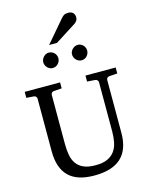

<svg xmlns="http://www.w3.org/2000/svg" viewBox="-160 -1221 1032 1334"><g transform="rotate(-15 356.0 -554.0)"><path d="M627 -624Q616.2 -623 611.1 -616.2Q606 -609.4 606 -602.1V-222.2Q606 -160.6 589.4 -115.7Q572.8 -70.8 540.3 -41.5Q507.8 -12.2 459.7 2Q411.6 16.1 349.1 16.1Q225.1 16.1 165 -43.9Q105 -104 105 -222.2V-602.1Q105 -609.4 99.9 -616.2Q94.7 -623 84 -624L30.8 -627.9V-670.9H285.2V-627.9L228 -624Q217.3 -623 212.2 -616.2Q207 -609.4 207 -602.1V-248Q207 -204.1 213.9 -167.7Q220.7 -131.3 239.3 -105.5Q257.8 -79.6 290.8 -65.2Q323.7 -50.8 376 -50.8Q427.7 -50.8 460.9 -65.9Q494.1 -81.1 513.2 -107.7Q532.2 -134.3 539.6 -170.4Q546.9 -206.5 546.9 -248V-602.1Q546.9 -609.4 541.3 -616.2Q535.6 -623 524.9 -624L467.8 -627.9V-670.9H685.1V-627.9ZM317.4 -836.4Q317.4 -825.2 313 -814.9Q308.6 -804.7 301.3 -796.9Q293.9 -789.1 283.9 -784.7Q273.9 -780.3 262.7 -780.3Q251.5 -780.3 241.7 -784.7Q231.9 -789.1 224.6 -796.9Q217.3 -804.7 212.9 -814.5Q208.5 -824.2 208.5 -835.4Q208.5 -846.2 212.9 -856.2Q217.3 -866.2 224.6 -874Q231.9 -881.8 241.7 -886.5Q251.5 -891.1 262.7 -891.1Q273.9 -891.1 283.9 -886.7Q293.9 -882.3 301.3 -875Q308.6 -867.7 313 -857.7Q317.4 -847.7 317.4 -836.4ZM524.4 -836.4Q524.4 -825.2 520.3 -814.9Q516.1 -804.7 508.8 -796.9Q501.5 -789.1 491.7 -784.7Q481.9 -780.3 470.7 -780.3Q459.5 -780.3 449.5 -784.7Q439.5 -789.1 431.9 -796.9Q424.3 -804.7 419.9 -814.9Q415.5 -825.2 415.5 -836.4Q415.5 -846.7 419.9 -856.7Q424.3 -866.7 432.1 -874.3Q439.9 -881.8 449.7 -886.5Q459.5 -891.1 470.7 -891.1Q481.9 -891.1 491.7 -886.7Q501.5 -882.3 508.8 -874.8Q516.1 -867.2 520.3 -857.2Q524.4 -847.2 524.4 -836.4ZM510.7 -1078.6Q510.7 -1064.9 504.2 -1055.2Q497.6 -1045.4 487.8 -1038.6L335.4 -941.4H278.8L411.6 -1096.7Q417.5 -1103 422.4 -1108.2Q427.2 -1113.3 433.1 -1116.7Q439 -1120.1 446.5 -1121.8Q454.1 -1123.5 464.8 -1123.5Q478 -1123.5 486.8 -1119.4Q495.6 -1115.2 501 -1108.9Q506.3 -1102.5 508.5 -1094.5Q510.7 -1086.4 510.7 -1078.6Z"/></g></svg>

Font: Charis SIL Eur
Style: Regular
Weight: 400
Foundry: SIL International
Version: Version 5.000